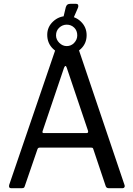

<svg xmlns="http://www.w3.org/2000/svg" viewBox="-20 -984 697 1004"><path d="M433 -800Q433 -757 403 -728.5Q373 -700 330 -700Q287 -700 257 -729Q227 -758 227 -802Q227 -843 257.5 -871.5Q288 -900 330 -900Q373 -900 403 -871Q433 -842 433 -800ZM384 -799Q384 -824 368 -839.5Q352 -855 329 -855Q307 -855 290 -839.5Q273 -824 273 -799Q273 -777 290 -760Q307 -743 329 -743Q352 -743 368 -760Q384 -777 384 -799ZM369 -742Q387 -742 391 -727L631 -17Q634 -11 631 -5.5Q628 0 622 0H548Q537 0 533 -10L468 -204Q467 -208 465 -210Q463 -212 457 -212H187Q179 -212 176 -204L109 -9Q108 -5 105 -2.5Q102 0 95 0H37Q31 0 28.5 -4.5Q26 -9 28 -17L271 -728Q274 -735 278 -738.5Q282 -742 291 -742ZM329 -630Q326 -639 322.5 -639Q319 -639 315 -630L203 -299Q199 -288 209 -288H432Q444 -288 440 -301ZM377 -964Q386 -964 388.5 -958.5Q391 -953 388 -944L358 -875H307L324 -946Q327 -956 332.5 -960Q338 -964 348 -964Z"/></svg>

Font: Libre Franklin
Style: Regular
Weight: 400
Designer: Pablo Impallari, Rodrigo Fuenzalida, Nhung Nguyen
Foundry: Impallari Type
Version: Version 3.000